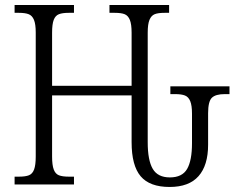

<svg xmlns="http://www.w3.org/2000/svg" viewBox="-20 -733 945 763"><path d="M503 -168V-354H187V-111Q187 -77 193.5 -59.5Q200 -42 214 -36.5Q228 -31 253 -31H274V0H38V-31H56Q81 -31 95 -36.5Q109 -42 115.5 -59.5Q122 -77 122 -111V-604Q122 -637 115 -654Q108 -671 94 -676.5Q80 -682 55 -682H38V-713H274V-682H253Q228 -682 214 -676.5Q200 -671 193.5 -654Q187 -637 187 -603V-392H503V-603Q503 -637 496 -654Q489 -671 475.5 -676.5Q462 -682 436 -682H415V-713H652V-682H634Q608 -682 594.5 -676.5Q581 -671 574 -654Q567 -637 567 -603V-168Q567 -96 587 -62Q607 -28 655 -28Q704 -28 723.5 -61.5Q743 -95 743 -164V-281Q743 -314 736 -331Q729 -348 715 -353.5Q701 -359 676 -359H657V-390H892V-359H873Q837 -359 822 -344.5Q807 -330 807 -283V-158Q807 -76 769 -33Q731 10 654 10Q575 10 539 -32.5Q503 -75 503 -168Z"/></svg>

Font: Noto Serif NarrowLight
Style: Regular
Weight: 300
Width: 4
Designer: Monotype Design Team
Foundry: Monotype Imaging Inc.
Version: Version 1.001